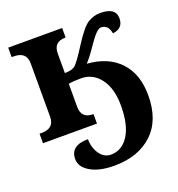

<svg xmlns="http://www.w3.org/2000/svg" viewBox="-139 -657 939 1012"><g transform="rotate(-20 330.0 -151.0)"><path d="M252 -118.2Q252 -53.2 317.9 -53.2H319.8V0H17.1V-53.2H28.8Q100.1 -53.2 100.1 -118.2V-418Q100.1 -482.9 28.8 -482.9H17.1V-536.1H319.8V-482.9H317.9Q252 -482.9 252 -418V-308.1Q293.9 -308.1 312 -324.5Q330.1 -340.8 381.1 -420.9Q432.1 -501 464.4 -521.5Q496.6 -542 535.2 -542Q621.1 -542 621.1 -481Q621.1 -425.3 562 -418Q552.7 -469.2 512.2 -469.2Q489.3 -469.2 443.6 -402.1Q397.9 -335 377 -314.9Q494.6 -306.2 559.8 -236.8Q625 -167.5 625 -47.9Q625 91.3 545.2 165.8Q465.3 240.2 331.1 240.2Q247.6 240.2 197.8 210.9Q147.9 181.6 147.9 137.2Q147.9 61 247.1 61Q247.1 109.4 271.7 144.3Q296.4 179.2 334 179.2Q396 179.2 433.6 120.8Q471.2 62.5 471.2 -46.9Q471.2 -142.1 429.7 -197.5Q388.2 -252.9 321.8 -252.9Q279.8 -252.9 252 -248Z"/></g></svg>

Font: Droid Serif
Style: Bold
Weight: 700
Designer: Monotype Design team
Foundry: Monotype Imaging Inc.
Version: Version 1.03